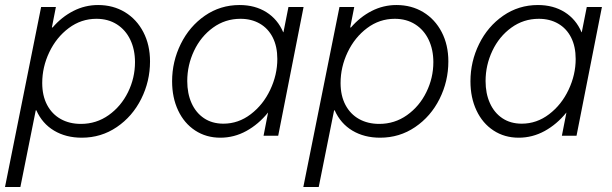

<svg xmlns="http://www.w3.org/2000/svg" viewBox="-40 -543 2447 768"><path d="M124.5 -515.1H183.6L167.5 -433.1H170.4Q206.5 -475.1 253.2 -499Q299.8 -522.9 352.5 -522.9Q412.6 -522.9 459.7 -494.4Q506.8 -465.8 533.4 -414.6Q560.1 -363.3 560.1 -297.4Q560.1 -217.8 524.9 -147.5Q489.7 -77.1 427.2 -34.7Q364.7 7.8 287.1 7.8Q223.6 7.8 176.3 -20.5Q128.9 -48.8 105.5 -101.6H103L41.5 205.1H-20ZM500 -294.4Q500 -344.7 481.2 -384Q462.4 -423.3 427.5 -445.6Q392.6 -467.8 345.7 -467.8Q284.7 -467.8 235.1 -430.7Q185.5 -393.6 157.2 -334.2Q128.9 -274.9 128.9 -210.9Q128.9 -160.2 148.4 -123.3Q168 -86.4 202.9 -66.9Q237.8 -47.4 283.7 -47.4Q345.2 -47.4 394.8 -82.5Q444.3 -117.7 472.2 -174.6Q500 -231.4 500 -294.4Z M648.4 -217.8Q648.4 -296.9 683.1 -367.2Q717.8 -437.5 779.5 -480.2Q841.3 -522.9 918.5 -522.9Q980 -522.9 1025.4 -494.4Q1070.8 -465.8 1092.8 -414.1H1093.8L1113.8 -515.1H1174.3L1072.8 0H1014.2L1032.2 -92.3H1031.7Q994.1 -45.9 945.3 -19Q896.5 7.8 841.3 7.8Q784.7 7.8 740.7 -21Q696.8 -49.8 672.6 -101.1Q648.4 -152.3 648.4 -217.8ZM1069.3 -307.1Q1069.3 -356.9 1051 -393.1Q1032.7 -429.2 999.3 -448.5Q965.8 -467.8 921.9 -467.8Q860.8 -467.8 812 -432.4Q763.2 -397 736.1 -339.6Q709 -282.2 709 -218.8Q709 -168.9 726.3 -130.4Q743.7 -91.8 776.1 -70.1Q808.6 -48.3 853.5 -48.3Q913.6 -48.3 963.1 -86.2Q1012.7 -124 1041 -184.1Q1069.3 -244.1 1069.3 -307.1Z M1317.9 -515.1H1377L1360.8 -433.1H1363.8Q1399.9 -475.1 1446.5 -499Q1493.2 -522.9 1545.9 -522.9Q1606 -522.9 1653.1 -494.4Q1700.2 -465.8 1726.8 -414.6Q1753.4 -363.3 1753.4 -297.4Q1753.4 -217.8 1718.3 -147.5Q1683.1 -77.1 1620.6 -34.7Q1558.1 7.8 1480.5 7.8Q1417 7.8 1369.6 -20.5Q1322.3 -48.8 1298.8 -101.6H1296.4L1234.9 205.1H1173.3ZM1693.4 -294.4Q1693.4 -344.7 1674.6 -384Q1655.8 -423.3 1620.8 -445.6Q1585.9 -467.8 1539.1 -467.8Q1478 -467.8 1428.5 -430.7Q1378.9 -393.6 1350.6 -334.2Q1322.3 -274.9 1322.3 -210.9Q1322.3 -160.2 1341.8 -123.3Q1361.3 -86.4 1396.2 -66.9Q1431.2 -47.4 1477.1 -47.4Q1538.6 -47.4 1588.1 -82.5Q1637.7 -117.7 1665.5 -174.6Q1693.4 -231.4 1693.4 -294.4Z M1841.8 -217.8Q1841.8 -296.9 1876.5 -367.2Q1911.1 -437.5 1972.9 -480.2Q2034.7 -522.9 2111.8 -522.9Q2173.3 -522.9 2218.8 -494.4Q2264.2 -465.8 2286.1 -414.1H2287.1L2307.1 -515.1H2367.7L2266.1 0H2207.5L2225.6 -92.3H2225.1Q2187.5 -45.9 2138.7 -19Q2089.8 7.8 2034.7 7.8Q1978 7.8 1934.1 -21Q1890.1 -49.8 1866 -101.1Q1841.8 -152.3 1841.8 -217.8ZM2262.7 -307.1Q2262.7 -356.9 2244.4 -393.1Q2226.1 -429.2 2192.6 -448.5Q2159.2 -467.8 2115.2 -467.8Q2054.2 -467.8 2005.4 -432.4Q1956.5 -397 1929.4 -339.6Q1902.3 -282.2 1902.3 -218.8Q1902.3 -168.9 1919.7 -130.4Q1937 -91.8 1969.5 -70.1Q2002 -48.3 2046.9 -48.3Q2106.9 -48.3 2156.5 -86.2Q2206.1 -124 2234.4 -184.1Q2262.7 -244.1 2262.7 -307.1Z"/></svg>

Font: Reddit Sans Chocolate Light
Style: Italic
Weight: 300
Italic angle: -11.25°
Designer: Stephen Hutchings
Version: Version 1.013